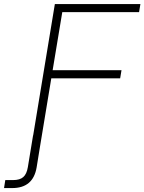

<svg xmlns="http://www.w3.org/2000/svg" viewBox="-121 -748 730 972"><path d="M-100.6 204.1 -94.2 163.6H-54.2Q-20.5 163.6 -3.2 148.4Q14.2 133.3 20 98.1L46.4 -62.5H46.9L156.7 -727.5H589.8L583 -686.5H194.3L145.5 -392.6H494.1L487.3 -351.6H138.7L81.1 -3.4L64.5 99.1Q46.9 204.1 -59.1 204.1Z"/></svg>

Font: Inter Display ExtraLight
Style: Italic
Weight: 200
Italic angle: -9.39999°
Designer: Rasmus Andersson
Foundry: rsms
Version: Version 4.000;git-a52131595